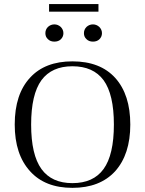

<svg xmlns="http://www.w3.org/2000/svg" viewBox="-20 -906 706 936"><path d="M51.8 -298.8Q51.8 -447.3 127 -527.8Q199.7 -606.9 333 -606.9Q468.8 -606.9 542 -525.9Q615.2 -444.3 615.2 -298.8Q615.2 -153.3 541 -70.8Q466.8 9.8 333 9.8Q199.7 9.8 127 -70.8Q51.8 -152.8 51.8 -298.8ZM131.8 -298.8Q131.8 -151.4 182.1 -82Q231.9 -13.2 333 -13.2Q435.1 -13.2 484.9 -82Q535.2 -151.4 535.2 -298.8Q535.2 -445.8 484.9 -515.1Q434.6 -583 333 -583Q232.4 -583 182.1 -515.1Q131.8 -445.8 131.8 -298.8ZM213.9 -774.9Q227.5 -787.1 245.1 -787.1Q262.2 -787.1 275.9 -774.9Q289.1 -761.7 289.1 -744.1Q289.1 -727.1 276.9 -714.8Q265.1 -703.1 245.1 -703.1Q225.6 -703.1 213.9 -714.8Q201.2 -726.1 201.2 -744.1Q201.2 -762.2 213.9 -774.9ZM401.9 -774.9Q415.5 -787.1 433.1 -787.1Q450.2 -787.1 463.9 -774.9Q477.1 -761.7 477.1 -744.1Q477.1 -727.1 464.8 -714.8Q453.1 -703.1 433.1 -703.1Q413.6 -703.1 401.9 -714.8Q389.2 -726.1 389.2 -744.1Q389.2 -762.2 401.9 -774.9ZM219.2 -849.1V-886.2H460V-849.1Z"/></svg>

Font: Unna Light
Style: Regular
Weight: 300
Designer: Jorge de Buen Unna
Foundry: Omnibus-Type
Version: Version 2.007;PS 002.007;hotconv 1.0.88;makeotf.lib2.5.64775